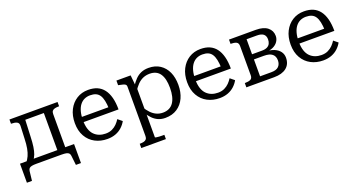

<svg xmlns="http://www.w3.org/2000/svg" viewBox="-47 -1176 3760 2029"><g transform="rotate(-20 1833.0 -162.0)"><path d="M440 -19V-537H616V-489H613Q587 -489 568 -484.5Q549 -480 539 -468Q529 -456 529 -433V-19ZM207 -477V-537H491V-477ZM559 48Q557 28 547 18Q537 8 517.5 4Q498 0 466 0H182Q151 0 131 4Q111 8 101.5 18Q92 28 89 48L77 154H20V-60H628V154H571ZM156 -295 162 -432Q164 -466 141 -477.5Q118 -489 80 -489H75V-537H234L223 -292Q221 -227 214 -179.5Q207 -132 194.5 -99Q182 -66 161 -42H82Q107 -73 122 -106Q137 -139 145.5 -184Q154 -229 156 -295Z M802 -263Q802 -205 815.5 -164Q829 -123 854 -98Q879 -73 911.5 -61Q944 -49 982 -49Q1024 -49 1055 -64Q1086 -79 1108.5 -102Q1131 -125 1147 -151L1195 -112Q1176 -77 1145 -48.5Q1114 -20 1072.5 -4.5Q1031 11 980 11Q904 11 843 -21Q782 -53 746.5 -115Q711 -177 711 -264Q711 -349 743.5 -412.5Q776 -476 832.5 -511.5Q889 -547 962 -547Q1021 -547 1064 -528Q1107 -509 1136 -471Q1165 -433 1180 -376Q1195 -319 1195 -243H781V-301H1129L1103 -279Q1101 -336 1092.5 -375.5Q1084 -415 1067.5 -439.5Q1051 -464 1025 -475Q999 -486 962 -486Q927 -486 897.5 -472.5Q868 -459 846.5 -431Q825 -403 813.5 -361Q802 -319 802 -263Z M1558 223H1281V175H1284Q1309 175 1327.5 170.5Q1346 166 1356 153.5Q1366 141 1366 119V-438Q1366 -453 1357.5 -460.5Q1349 -468 1331.5 -473Q1314 -478 1288 -483L1278 -485V-537H1438L1450 -413L1455 -407V165Q1455 168 1468 170.5Q1481 173 1499 174Q1517 175 1531 175H1558ZM1631 11Q1587 11 1552.5 -4Q1518 -19 1489.5 -47.5Q1461 -76 1436 -117L1439 -182Q1465 -138 1493 -109Q1521 -80 1554 -65Q1587 -50 1626 -50Q1665 -50 1695 -64.5Q1725 -79 1744.5 -107.5Q1764 -136 1774 -177Q1784 -218 1784 -271Q1784 -323 1775 -362.5Q1766 -402 1747.5 -429.5Q1729 -457 1700 -471Q1671 -485 1632 -485Q1591 -485 1557 -470.5Q1523 -456 1494 -426.5Q1465 -397 1438 -353L1436 -415Q1463 -457 1492 -486.5Q1521 -516 1557.5 -531.5Q1594 -547 1641 -547Q1716 -547 1769 -512Q1822 -477 1850 -415.5Q1878 -354 1878 -271Q1878 -189 1849 -125.5Q1820 -62 1764.5 -25.5Q1709 11 1631 11Z M2065 -263Q2065 -205 2078.5 -164Q2092 -123 2117 -98Q2142 -73 2174.5 -61Q2207 -49 2245 -49Q2287 -49 2318 -64Q2349 -79 2371.5 -102Q2394 -125 2410 -151L2458 -112Q2439 -77 2408 -48.5Q2377 -20 2335.5 -4.5Q2294 11 2243 11Q2167 11 2106 -21Q2045 -53 2009.5 -115Q1974 -177 1974 -264Q1974 -349 2006.5 -412.5Q2039 -476 2095.5 -511.5Q2152 -547 2225 -547Q2284 -547 2327 -528Q2370 -509 2399 -471Q2428 -433 2443 -376Q2458 -319 2458 -243H2044V-301H2392L2366 -279Q2364 -336 2355.5 -375.5Q2347 -415 2330.5 -439.5Q2314 -464 2288 -475Q2262 -486 2225 -486Q2190 -486 2160.5 -472.5Q2131 -459 2109.5 -431Q2088 -403 2076.5 -361Q2065 -319 2065 -263Z M2544 -537H2846Q2932 -537 2977 -500.5Q3022 -464 3022 -405Q3022 -372 3003 -343Q2984 -314 2947 -296.5Q2910 -279 2855 -279L2878 -301V-264L2858 -286Q2918 -286 2959.5 -268.5Q3001 -251 3023 -221Q3045 -191 3045 -152Q3045 -79 2995.5 -39.5Q2946 0 2857 0H2544V-48H2547Q2586 -48 2608.5 -59Q2631 -70 2631 -104V-433Q2631 -467 2608.5 -478Q2586 -489 2547 -489H2544ZM2720 -60H2847Q2903 -60 2929 -85.5Q2955 -111 2955 -155Q2955 -201 2925 -225.5Q2895 -250 2832 -250H2691V-308H2831Q2868 -308 2890.5 -319.5Q2913 -331 2923 -351.5Q2933 -372 2933 -399Q2933 -437 2910 -457Q2887 -477 2835 -477H2720Z M3229 -263Q3229 -205 3242.5 -164Q3256 -123 3281 -98Q3306 -73 3338.5 -61Q3371 -49 3409 -49Q3451 -49 3482 -64Q3513 -79 3535.5 -102Q3558 -125 3574 -151L3622 -112Q3603 -77 3572 -48.5Q3541 -20 3499.5 -4.5Q3458 11 3407 11Q3331 11 3270 -21Q3209 -53 3173.5 -115Q3138 -177 3138 -264Q3138 -349 3170.5 -412.5Q3203 -476 3259.5 -511.5Q3316 -547 3389 -547Q3448 -547 3491 -528Q3534 -509 3563 -471Q3592 -433 3607 -376Q3622 -319 3622 -243H3208V-301H3556L3530 -279Q3528 -336 3519.5 -375.5Q3511 -415 3494.5 -439.5Q3478 -464 3452 -475Q3426 -486 3389 -486Q3354 -486 3324.5 -472.5Q3295 -459 3273.5 -431Q3252 -403 3240.5 -361Q3229 -319 3229 -263Z"/></g></svg>

Font: Roboto Serif
Style: Regular
Weight: 400
Designer: Greg Gazdowicz
Foundry: Commercial Type
Version: Version 1.008